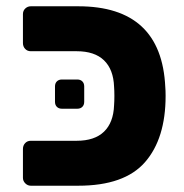

<svg xmlns="http://www.w3.org/2000/svg" viewBox="-20 -591 586 611"><path d="M53 -25V-117Q53 -128 60 -135.5Q67 -143 78 -143H224Q281 -143 311 -172Q341 -201 343 -256Q344 -268 344 -286Q344 -303 343 -315Q341 -370 311 -399Q281 -428 224 -428H78Q67 -428 60 -435.5Q53 -443 53 -454V-546Q53 -557 60.5 -564Q68 -571 78 -571H229Q494 -571 506 -314Q507 -303 507 -286Q507 -150 441.5 -75Q376 0 229 0H78Q68 0 60.5 -7.5Q53 -15 53 -25ZM155 -267V-316Q155 -326 161 -332Q167 -338 177 -338H226Q236 -338 242 -332Q248 -326 248 -316V-267Q248 -257 242 -251Q236 -245 226 -245H177Q167 -245 161 -251Q155 -257 155 -267Z"/></svg>

Font: Rubik
Style: Regular
Weight: 700
Designer: Hubert & Fischer
Foundry: Hubert & Fischer
Version: Version 1.100